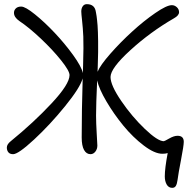

<svg xmlns="http://www.w3.org/2000/svg" viewBox="-20 -736 923 933"><path d="M43.9 13.2Q28.3 13.2 20.8 4.2Q13.2 -4.9 13.2 -19Q13.2 -34.7 32.2 -49.8Q143.1 -140.1 230.5 -233.6Q317.9 -327.1 317.9 -371.1Q317.9 -391.6 277.1 -442.6Q236.3 -493.7 178.7 -548.1Q121.1 -602.5 74.2 -633.8Q47.9 -651.9 47.9 -673.8Q47.9 -686.5 57.1 -695.3Q66.4 -704.1 83 -704.1Q103 -704.1 150.1 -666Q197.3 -627.9 245.8 -576.4Q294.4 -524.9 335 -469Q375.5 -413.1 382.8 -380.9Q382.8 -406.7 383.8 -418.9Q386.7 -515.6 384.8 -558.3Q382.8 -601.1 378.9 -635.5Q375 -669.9 375 -680.2Q375 -695.3 382.1 -705.6Q389.2 -715.8 401.9 -715.8Q440.4 -715.8 445.8 -678.2Q445.8 -677.7 447.3 -669.9Q448.7 -662.1 449.5 -656.7Q450.2 -651.4 451.7 -638.2Q453.1 -625 454.1 -612.5Q455.1 -600.1 455.8 -579.3Q456.5 -558.6 456.8 -536.1Q457 -513.7 456.8 -482.7Q456.5 -451.7 455.1 -417Q455.1 -412.1 454.6 -402.1Q454.1 -392.1 454.1 -387.2Q467.3 -419.4 516.4 -475.1Q565.4 -530.8 622.1 -582.5Q678.7 -634.3 734.4 -672.6Q790 -710.9 814.9 -710.9Q828.6 -710.9 839.4 -700.9Q850.1 -690.9 850.1 -676.8Q850.1 -660.6 825.2 -647Q710.4 -580.6 613.8 -492.4Q517.1 -404.3 517.1 -361.8Q517.1 -321.8 569.1 -245.6Q621.1 -169.4 683.8 -109.6Q746.6 -49.8 775.9 -49.8Q779.3 -49.8 802.2 -63Q825.2 -76.2 842.8 -76.2Q873 -76.2 873 -46.9Q873 -28.8 859.9 39.3Q846.7 107.4 842.8 138.2Q840.3 157.2 834.7 167Q829.1 176.8 816.9 176.8Q799.3 176.8 790 160.6Q780.8 144.5 780.8 121.1Q780.8 82 794.9 7.8Q784.7 11.2 769 11.2Q731.4 11.2 678.7 -28.8Q626 -68.8 579.8 -125Q533.7 -181.2 497.6 -242.4Q461.4 -303.7 452.1 -345.2Q446.8 -228 446.8 -174.8Q446.8 -138.7 450 -86.2Q453.1 -33.7 453.1 -28.8Q453.1 -11.7 443.4 0.7Q433.6 13.2 419.9 13.2Q399.9 13.2 388.4 -7.3Q377 -27.8 377 -67.9Q377 -200.2 381.8 -355Q369.1 -309.6 295.9 -219.5Q222.7 -129.4 145.8 -58.1Q68.8 13.2 43.9 13.2Z"/></svg>

Font: Shantell Sans Normal
Style: Regular
Weight: 300
Designer: Stephen Nixon, Anya Danilova, Shantell Martin
Foundry: Arrow Type
Version: Version 1.006;[559af2be0]